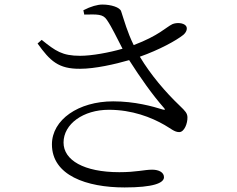

<svg xmlns="http://www.w3.org/2000/svg" viewBox="-20 -787 1040 843"><path d="M477 -342C324 -342 208 -261 208 -153C208 -17 360 36 527 36C652 36 700 17 700 -9C700 -30 678 -42 648 -42C613 -42 580 -31 504 -31C348 -31 259 -84 259 -161C259 -243 346 -305 458 -305C560 -305 644 -272 703 -238C731 -222 746 -207 767 -207C789 -207 804 -245 803 -273C802 -290 794 -299 770 -322C706 -383 642 -458 594 -538C679 -568 754 -609 785 -634C799 -646 805 -663 796 -674C785 -687 756 -689 737 -681C708 -667 678 -631 567 -589C539 -646 526 -695 512 -737C507 -755 467 -767 430 -767C408 -767 379 -759 346 -742L350 -723C407 -724 432 -726 449 -700C472 -667 493 -620 518 -573C459 -556 383 -542 332 -542C253 -542 224 -563 163 -612L145 -596C200 -519 237 -484 332 -485C397 -485 485 -505 547 -523C596 -446 649 -371 700 -313C707 -305 705 -304 695 -306C650 -320 572 -342 477 -342Z"/></svg>

Font: Harano Aji Mincho K1
Style: Regular
Weight: 400
Foundry: Masamichi Hosoda
Version: HaranoAjiMinchoK1-Regular version 20230610;ttx 4.39.4